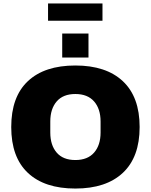

<svg xmlns="http://www.w3.org/2000/svg" viewBox="-20 -1079 873 1111"><path d="M45 -344Q45 -519 141.5 -609.5Q238 -700 416 -700Q594 -700 691 -609Q788 -518 788 -344Q788 -170 691 -79Q594 12 416 12Q238 12 141.5 -78.5Q45 -169 45 -344ZM562 -312V-376Q562 -449 524.5 -492Q487 -535 416 -535Q345 -535 308 -492Q271 -449 271 -376V-312Q271 -239 308 -196Q345 -153 416 -153Q487 -153 524.5 -196Q562 -239 562 -312ZM340 -885H492V-746H340ZM258 -1059H573V-959H258Z"/></svg>

Font: Archivo Black
Style: Regular
Weight: 400
Designer: Hector Gatti
Foundry: Omnibus-Type
Version: Version 1.101; ttfautohint (v1.8)